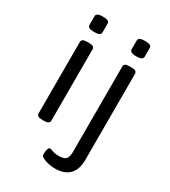

<svg xmlns="http://www.w3.org/2000/svg" viewBox="-217 -806 996 1124"><g transform="rotate(30 280.5 -243.5)"><path d="M135 2Q113 2 104.5 -4Q96 -10 96 -20V-503Q96 -514 104.5 -519.5Q113 -525 135 -525H143Q165 -525 173.5 -519.5Q182 -514 182 -503V-20Q182 -10 173.5 -4Q165 2 143 2ZM139 -595Q115 -595 105 -601Q95 -607 95 -617V-677Q95 -687 105 -693Q115 -699 139 -699Q163 -699 173 -693.5Q183 -688 183 -677V-617Q183 -607 173 -601Q163 -595 139 -595ZM339 212Q318 212 295 207Q272 202 256 193.5Q240 185 240 174Q240 169 241 157Q242 145 246 134.5Q250 124 257 124Q264 124 280 130.5Q296 137 323 137Q355 137 369 124Q383 111 383 74V-503Q383 -514 391.5 -519.5Q400 -525 422 -525H430Q451 -525 460 -519.5Q469 -514 469 -503V79Q469 145 435.5 178.5Q402 212 339 212ZM424 -595Q400 -595 390 -601Q380 -607 380 -617V-677Q380 -687 390 -693Q400 -699 424 -699Q448 -699 458 -693.5Q468 -688 468 -677V-617Q468 -607 458 -601Q448 -595 424 -595Z"/></g></svg>

Font: Asap Semi Expanded
Style: Regular
Weight: 400
Width: 6
Designer: Pablo Cosgaya
Foundry: Omnibus-Type
Version: Version 3.001; ttfautohint (v1.8.4.7-5d5b)